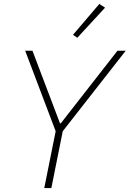

<svg xmlns="http://www.w3.org/2000/svg" viewBox="-20 -956 659 976"><path d="M205 0 263 -289 108 -698H145L285 -329H289L577 -698H619L299 -289L241 0ZM373 -764 351 -779 485 -936 514 -917Z"/></svg>

Font: IBM Plex Sans ExtLt
Style: Italic
Weight: 200
Italic angle: -11°
Designer: Mike Abbink, Paul van der Laan, Pieter van Rosmalen
Foundry: Bold Monday
Version: Version 3.005